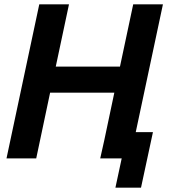

<svg xmlns="http://www.w3.org/2000/svg" viewBox="-20 -730 798 885"><path d="M161 -710H298L237 -423H533L594 -710H731L580 0H443L507 -303H211L147 0H10ZM512 135 541 0H442L469 -121H685L630 135Z"/></svg>

Font: Raleway
Style: Bold Italic
Weight: 700
Italic angle: -12°
Designer: Matt McInerney, Pablo Impallari, Rodrigo Fuenzalida
Foundry: Matt McInerney, Pablo Impallari, Rodrigo Fuenzalida
Version: Version 4.101;RELEASE